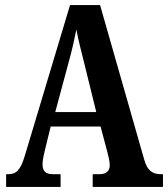

<svg xmlns="http://www.w3.org/2000/svg" viewBox="-20 -734 660 754"><path d="M4 0H218V-50H186C157 -50 147 -65 147 -89C147 -107 154 -135 158 -151L179 -237H375L401 -139C405 -124 411 -101 411 -85C411 -61 395 -50 372 -50H344V0H620V-50H611C579 -50 559 -64 547 -105L373 -714H255L78 -124C60 -63 42 -50 13 -50H4ZM197 -294 250 -491C262 -534 272 -578 280 -618C287 -578 299 -534 311 -485L358 -294Z"/></svg>

Font: Noto Serif Khmer ExtraCondensed
Style: Bold
Weight: 700
Width: 2
Designer: Danh Hong and the Monotype Design Team
Foundry: Monotype Imaging Inc.
Version: Version 2.004